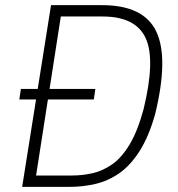

<svg xmlns="http://www.w3.org/2000/svg" viewBox="-20 -725 689 745"><path d="M66 0 178 -705H376Q538 -705 586.5 -602.5Q635 -500 582 -282Q557 -194 521.5 -138.5Q486 -83 443 -53Q400 -23 351 -11.5Q302 0 253 0ZM120 -44H259Q300 -44 339.5 -53Q379 -62 415.5 -87.5Q452 -113 483 -164.5Q514 -216 537 -301Q584 -494 545 -577.5Q506 -661 378 -661H216ZM55 -339 61 -380H350L344 -339Z"/></svg>

Font: Nunito Sans 7pt Condensed ExtraLight
Style: Italic
Weight: 250
Width: 3
Italic angle: -9°
Designer: Vernon Adams
Foundry: Vernon Adams
Version: Version 3.101;gftools[0.9.27]